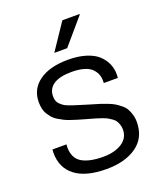

<svg xmlns="http://www.w3.org/2000/svg" viewBox="-136 -811 768 911"><g transform="rotate(-20 247.5 -355.5)"><path d="M199.2 -590.8 288.1 -723.1H374L375 -720.2L264.2 -590.8ZM245.1 12.2Q141.1 12.2 87.2 -29.1Q33.2 -70.3 33.2 -146Q33.2 -158.2 34.2 -163.1H105Q104 -156.2 104 -147.9Q104.5 -92.8 142.3 -70.3Q180.2 -47.9 250 -47.9Q307.1 -47.9 344 -71.5Q380.9 -95.2 380.9 -138.2Q380.9 -151.4 377 -162.8Q373 -174.3 367.9 -182.6Q362.8 -190.9 351.8 -198.5Q340.8 -206.1 332.8 -210.7Q324.7 -215.3 308.3 -221.2Q292 -227.1 282.7 -229.7Q273.4 -232.4 253.9 -238Q234.4 -243.7 225.1 -246.1Q203.1 -252.4 192.6 -255.6Q182.1 -258.8 162.4 -265.4Q142.6 -272 132.1 -277.6Q121.6 -283.2 106.2 -292Q90.8 -300.8 82.5 -310.5Q74.2 -320.3 65.7 -333Q57.1 -345.7 53.5 -361.6Q49.8 -377.4 49.8 -396Q49.8 -461.9 102.8 -500Q155.8 -538.1 249 -538.1Q299.8 -538.1 338.1 -526.1Q376.5 -514.2 398.7 -493.7Q420.9 -473.1 431.9 -448Q442.9 -422.9 442.9 -394Q442.9 -391.1 442.4 -384.8Q441.9 -378.4 441.9 -376H371.1V-389.2Q371.1 -405.8 365.5 -420.2Q359.9 -434.6 346.9 -448.2Q334 -461.9 307.9 -470Q281.7 -478 245.1 -478Q184.6 -478 153.8 -457.5Q123 -437 123 -398.9Q123 -386.7 126.2 -376.7Q129.4 -366.7 137.2 -359.1Q145 -351.6 152.3 -346.2Q159.7 -340.8 173.6 -335.4Q187.5 -330.1 197 -326.9Q206.5 -323.7 224.9 -318.1Q243.2 -312.5 253.9 -309.1Q264.2 -305.7 288.6 -298.6Q313 -291.5 324.7 -287.8Q336.4 -284.2 357.4 -275.9Q378.4 -267.6 389.4 -260.7Q400.4 -253.9 415 -242.2Q429.7 -230.5 437 -217.8Q444.3 -205.1 449.7 -187.5Q455.1 -169.9 455.1 -148.9Q455.1 -70.8 397.5 -29.3Q339.8 12.2 245.1 12.2Z"/></g></svg>

Font: Archivo Light
Style: Regular
Weight: 300
Designer: Hector Gatti
Foundry: Omnibus-Type
Version: Version 2.001